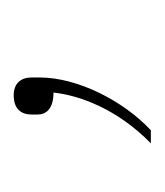

<svg xmlns="http://www.w3.org/2000/svg" viewBox="-0 -228 240 280"><g transform="rotate(90 120.0 -88.0)"><path d="M119 12C139 12 147 1 147 -14V-23C147 -35 139 -46 115 -46C119 -83 138 -138 189 -188H170C127 -148 93 -81 93 -26V-14C93 1 101 12 119 12Z"/></g></svg>

Font: IBM Plex Arabic Thin
Style: Regular
Weight: 100
Designer: Mike Abbink, Paul van der Laan, Pieter van Rosmalen, Wael Morcos, Khajak Apelian
Foundry: Bold Monday
Version: Version 1.0